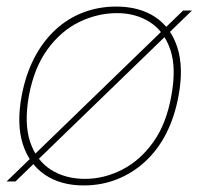

<svg xmlns="http://www.w3.org/2000/svg" viewBox="-28 -553 614 585"><path d="M-8 0 530 -521H557L19 0ZM227 12Q157 12 109 -20.5Q61 -53 41.5 -114Q22 -175 38 -261Q50 -325 76 -375.5Q102 -426 140 -461.5Q178 -497 225.5 -515Q273 -533 326 -533Q397 -533 445 -501Q493 -469 512.5 -408Q532 -347 516 -261Q504 -196 478 -145.5Q452 -95 413.5 -60Q375 -25 328 -6.5Q281 12 227 12ZM231 -8Q289 -8 344 -36Q399 -64 439 -120Q479 -176 494 -261Q510 -347 490.5 -403Q471 -459 428 -486Q385 -513 329 -513Q269 -513 213.5 -486Q158 -459 117 -403Q76 -347 60 -261Q45 -176 64 -120Q83 -64 127 -36Q171 -8 231 -8Z"/></svg>

Font: DM Sans 10pt Thin
Style: Italic
Weight: 250
Italic angle: -10°
Version: Version 4.004;gftools[0.9.30]